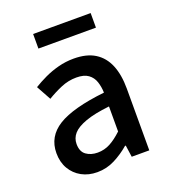

<svg xmlns="http://www.w3.org/2000/svg" viewBox="-139 -851 853 966"><g transform="rotate(-20 287.5 -368.0)"><path d="M217 14Q170 14 133.5 -6Q97 -26 76 -62Q55 -98 55 -146Q55 -235 133.5 -283.5Q212 -332 384 -351Q383 -383 374 -410Q365 -437 342.5 -453.5Q320 -470 279 -470Q236 -470 196 -453Q156 -436 120 -414L77 -492Q106 -510 141 -526.5Q176 -543 216 -553.5Q256 -564 299 -564Q368 -564 412 -536.5Q456 -509 477.5 -457Q499 -405 499 -331V0H405L396 -63H392Q355 -31 311 -8.5Q267 14 217 14ZM252 -78Q288 -78 319 -94.5Q350 -111 384 -143V-277Q303 -268 255 -250.5Q207 -233 186.5 -209.5Q166 -186 166 -155Q166 -114 191 -96Q216 -78 252 -78ZM150 -672V-750H458V-672Z"/></g></svg>

Font: Noto Sans SC Medium
Style: Regular
Weight: 500
Designer: Ryoko NISHIZUKA  (kana, bopomofo & ideographs); Paul D. Hunt (Latin, Greek & Cyrillic); Sandoll Communications , Soo-you
Foundry: Adobe
Version: Version 2.004-H2;hotconv 1.0.118;makeotfexe 2.5.65603